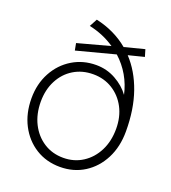

<svg xmlns="http://www.w3.org/2000/svg" viewBox="-136 -840 847 951"><g transform="rotate(20 287.5 -365.0)"><path d="M288 9Q216 9 160 -26Q104 -61 72 -122.5Q40 -184 40 -263Q40 -339 72.5 -399Q105 -459 161 -493Q217 -527 286 -527Q342 -527 389.5 -500.5Q437 -474 465 -435Q454 -486 428 -531Q402 -576 363 -611L161 -558L154 -595L324 -641Q264 -682 189 -698L211 -739Q310 -717 382 -657L487 -684L498 -647L415 -626Q473 -564 504.5 -474Q536 -384 536 -268Q536 -187 504 -124.5Q472 -62 416 -26.5Q360 9 288 9ZM288 -39Q345 -39 390 -68Q435 -97 460.5 -147.5Q486 -198 486 -263Q486 -326 460.5 -374.5Q435 -423 390 -451Q345 -479 288 -479Q230 -479 185 -451.5Q140 -424 114.5 -375Q89 -326 89 -263Q89 -198 114.5 -147.5Q140 -97 185 -68Q230 -39 288 -39Z"/></g></svg>

Font: Readex Pro ExtraLight
Style: Regular
Weight: 200
Designer: Bonnie Shaver-Troup, Thomas Jockin
Foundry: Lexend
Version: Version 1.203; ttfautohint (v1.8.3)